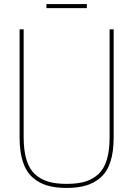

<svg xmlns="http://www.w3.org/2000/svg" viewBox="-20 -925 660 951"><path d="M77.1 -243.2V-779.8H97.2V-246.1Q97.2 -179.2 111.1 -133.5Q125 -87.9 153.6 -62Q182.1 -36.1 219.7 -25.1Q257.3 -14.2 310.1 -14.2Q362.8 -14.2 400.4 -25.1Q438 -36.1 466.6 -62Q495.1 -87.9 509 -133.5Q522.9 -179.2 522.9 -246.1V-779.8H543V-243.2Q543 -172.4 526.6 -123Q510.3 -73.7 478.5 -45.9Q446.8 -18.1 406 -6.1Q365.2 5.9 310.1 5.9Q254.9 5.9 214.1 -6.1Q173.3 -18.1 141.6 -45.9Q109.9 -73.7 93.5 -123Q77.1 -172.4 77.1 -243.2ZM210 -884.8V-904.8H410.2V-884.8Z"/></svg>

Font: Cooper Hewitt
Style: Thin
Weight: 701
Designer: Village Type and Design LLC
Foundry: Cooper Hewitt Smithsonian Design Museum
Version: 1.000